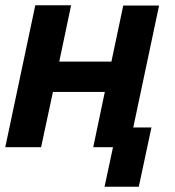

<svg xmlns="http://www.w3.org/2000/svg" viewBox="-46 -559 666 729"><path d="M-26 0 88 -539H224L179 -325H377L422 -538H558L460 -75H529L481 150H351L383 0H308L352 -210H155L110 0Z"/></svg>

Font: Geist Mono ExtraBold
Style: Italic
Weight: 800
Italic angle: -12°
Monospace: yes
Designer: Basement.studio, Andrés Briganti, Mateo Zaragoza
Foundry: Basement.studio, Vercel, Andrés Briganti, Guido Ferreyra, Mateo Zaragoza
Version: Version 1.500; ttfautohint (v1.8.4.7-5d5b)